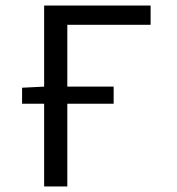

<svg xmlns="http://www.w3.org/2000/svg" viewBox="-20 -676 640 696"><path d="M140 0V-300H60V-358L140 -362V-656H526V-586H224V-362H392V-300H224V0Z"/></svg>

Font: Source Code Pro
Style: Regular
Weight: 400
Monospace: yes
Designer: Paul D. Hunt, Teo Tuominen
Foundry: Adobe Systems Incorporated
Version: Version 2.030;PS 1.000;hotconv 16.6.51;makeotf.lib2.5.65220